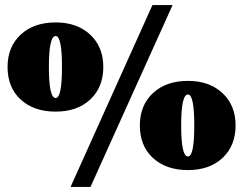

<svg xmlns="http://www.w3.org/2000/svg" viewBox="-20 -668 965 762"><path d="M260 74 585 -648H665L339 74ZM201 -225Q114 -225 62 -273Q10 -321 10 -402Q10 -482 62 -530.5Q114 -579 201 -579Q286 -579 338 -530.5Q390 -482 390 -402Q390 -322 338.5 -273.5Q287 -225 201 -225ZM201 -279Q226 -279 226 -402Q226 -525 201 -525Q174 -525 174 -402Q174 -279 201 -279ZM726 7Q639 7 587 -41Q535 -89 535 -170Q535 -250 587 -298.5Q639 -347 726 -347Q811 -347 863 -298.5Q915 -250 915 -170Q915 -90 863.5 -41.5Q812 7 726 7ZM726 -47Q751 -47 751 -170Q751 -293 726 -293Q699 -293 699 -170Q699 -47 726 -47Z"/></svg>

Font: Arapey Black
Style: Regular
Weight: 900
Designer: Eduardo Rodriguez Tunni
Foundry: Eduardo Rodriguez Tunni
Version: Version 4.000